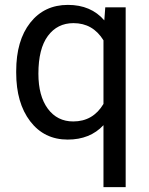

<svg xmlns="http://www.w3.org/2000/svg" viewBox="-20 -558 608 781"><path d="M45.9 -268.6Q45.9 -393.1 103 -465.6Q160.2 -538.1 256.3 -538.1Q350.1 -538.1 404.3 -475.1L408.2 -528.3H491.2V203.1H400.9V-48.8Q346.2 9.8 255.4 9.8Q159.7 9.8 102.8 -64.7Q45.9 -139.2 45.9 -262.2ZM136.2 -258.3Q136.2 -167.5 174.6 -115.7Q212.9 -64 277.8 -64Q358.4 -64 400.9 -135.3V-394Q357.9 -463.9 278.8 -463.9Q213.4 -463.9 174.8 -411.9Q136.2 -359.9 136.2 -258.3Z"/></svg>

Font: Shabnam FD
Style: Regular
Weight: 400
Foundry: DejaVu fonts team - Redesigned by Saber Rastikerdar - Based on Vazir font
Version: Version 5.00;October 20, 2019;FontCreator 12.0.0.2547 64-bit